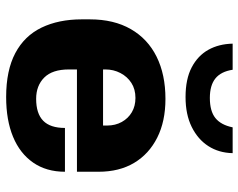

<svg xmlns="http://www.w3.org/2000/svg" viewBox="-98 -688 795 640"><g transform="rotate(90 300.0 -367.5)"><path d="M303 10Q214 10 156.5 -20.5Q99 -51 71.5 -108Q44 -165 44 -242V-269Q44 -349 76.5 -405.5Q109 -462 168.5 -491.5Q228 -521 309 -521Q384 -521 438.5 -493.5Q493 -466 522.5 -416.5Q552 -367 552 -298V-226H211V-199Q211 -144 238 -117Q265 -90 309 -90Q358 -90 382 -113.5Q406 -137 406 -186H552Q552 -124 521.5 -80Q491 -36 435.5 -13Q380 10 303 10ZM211 -313H398V-326Q398 -354 386 -375.5Q374 -397 353.5 -409Q333 -421 306 -421Q277 -421 256 -407.5Q235 -394 223 -371Q211 -348 211 -321ZM303 -588Q243 -588 204 -608.5Q165 -629 145.5 -664Q126 -699 125 -745H212Q218 -706 241 -687.5Q264 -669 306 -669Q350 -669 373 -687.5Q396 -706 404 -745H490Q489 -699 466.5 -664Q444 -629 402.5 -608.5Q361 -588 303 -588Z"/></g></svg>

Font: Chivo Mono Medium
Style: Bold
Weight: 700
Monospace: yes
Version: Version 1.008